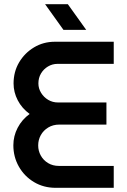

<svg xmlns="http://www.w3.org/2000/svg" viewBox="-20 -900 607 920"><path d="M247 0Q189 0 143 -27.5Q97 -55 70.5 -101.5Q44 -148 44 -204Q44 -248 64.5 -287.5Q85 -327 122 -354Q85 -381 65 -419.5Q45 -458 45 -500Q45 -556 71.5 -601Q98 -646 143 -673Q188 -700 243 -700H525V-594H256Q231 -594 210 -581.5Q189 -569 176.5 -548Q164 -527 164 -500Q164 -476 177 -455Q190 -434 211 -421.5Q232 -409 258 -409H490V-303H264Q234 -303 211 -289Q188 -275 175.5 -252.5Q163 -230 163 -203Q163 -177 175.5 -154.5Q188 -132 210.5 -118.5Q233 -105 262 -105H525V0ZM284 -757 196 -880H305L393 -757Z"/></svg>

Font: MuseoModerno SemiBold Medium
Style: Regular
Weight: 500
Version: Version 1.001